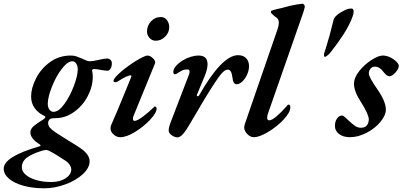

<svg xmlns="http://www.w3.org/2000/svg" viewBox="-120 -727 2174 1037"><path d="M-100 184Q-100 119 94 63Q103 60 96 54Q44 22 44 -12Q44 -30 61.5 -45.5Q79 -61 114 -82Q125 -90 125 -95Q125 -99 116 -103Q86 -117 67 -143.5Q48 -170 48 -206Q48 -251 74.5 -303.5Q101 -356 150 -391.5Q199 -427 262 -427Q279 -427 291 -423Q303 -419 322 -411Q328 -408 342 -402Q356 -396 364 -396Q381 -396 415 -404Q443 -411 460 -411Q468 -411 476 -404.5Q484 -398 484 -385Q484 -367 477 -356Q470 -345 460 -345Q452 -345 426 -349Q404 -354 389 -354Q374 -354 378 -342Q381 -332 381 -312Q381 -259 353.5 -207Q326 -155 279.5 -122Q233 -89 180 -89Q158 -89 150 -84Q140 -75 140 -63Q140 -49 149 -38Q158 -27 180 -12L246 30Q293 58 317 75Q364 108 364 144Q364 180 327 214Q290 248 232.5 269Q175 290 119 290Q58 290 8 276.5Q-42 263 -71 238.5Q-100 214 -100 184ZM300 -353Q300 -371 291.5 -383.5Q283 -396 271 -396Q245 -396 214 -355.5Q183 -315 161 -260Q139 -205 138 -168Q138 -147 147 -135Q156 -123 169 -123Q197 -123 227.5 -165Q258 -207 279 -263Q300 -319 300 -353ZM265 189Q265 177 256.5 163.5Q248 150 232 140Q213 127 187.5 111.5Q162 96 148 89Q138 83 128 83Q123 83 107 87Q52 104 25 124.5Q-2 145 -2 177Q-2 198 18 216Q38 234 74 245Q110 256 157 256Q203 256 233.5 236.5Q264 217 265 189Z M477 -33Q477 -45 481 -53Q509 -115 565 -253L589 -312Q591 -320 585 -320Q567 -320 516 -287Q509 -283 505 -283Q493 -283 493 -290Q493 -302 522.5 -329.5Q552 -357 593 -384.5Q634 -412 666 -425Q672 -427 675 -427Q692 -427 707 -411.5Q722 -396 717 -384L602 -103Q598 -96 598 -83Q598 -79 601 -76.5Q604 -74 607 -74Q621 -74 653 -98Q685 -122 712 -149Q715 -152 716 -152Q720 -152 723 -148.5Q726 -145 726 -141Q726 -118 691 -80.5Q656 -43 609.5 -14.5Q563 14 530 14Q509 14 493 -1Q477 -16 477 -33ZM674 -557Q674 -588 695.5 -611.5Q717 -635 749 -635Q769 -635 781.5 -618.5Q794 -602 794 -580Q794 -551 772 -529Q750 -507 721 -507Q701 -507 687.5 -522Q674 -537 674 -557Z M791 -23Q791 -39 803 -70L901 -325Q904 -333 904 -339Q904 -352 892 -352Q875 -352 864 -346.5Q853 -341 836 -330Q830 -326 826 -326Q817 -326 816 -336Q815 -352 829.5 -369.5Q844 -387 868 -401Q887 -413 909.5 -420Q932 -427 953 -427Q1001 -427 1001 -380Q1001 -353 985 -315L944 -216Q943 -215 943 -212Q943 -207 948 -207Q953 -207 956 -213Q1079 -429 1166 -429Q1194 -429 1209.5 -412.5Q1225 -396 1225 -370Q1225 -347 1214.5 -324Q1204 -301 1188.5 -286.5Q1173 -272 1158 -272Q1148 -272 1142.5 -281.5Q1137 -291 1135 -311Q1130 -351 1110 -351Q1096 -351 1079 -332.5Q1062 -314 1037 -275Q1020 -250 981 -185.5Q942 -121 911 -67Q888 -26 870.5 -5.5Q853 15 838 15Q824 15 807.5 3.5Q791 -8 791 -23Z M1199 -38Q1199 -46 1202 -56L1379 -569Q1386 -590 1386 -605Q1386 -623 1373 -632Q1363 -638 1347 -654Q1343 -658 1343 -663Q1343 -668 1348 -670Q1377 -679 1403 -684L1443 -695Q1461 -699 1481.5 -702.5Q1502 -706 1514 -707Q1519 -707 1523 -701Q1527 -695 1526 -689Q1522 -670 1515 -651L1326 -110Q1323 -100 1323 -91Q1323 -77 1334 -77Q1348 -77 1374.5 -99.5Q1401 -122 1425 -150Q1433 -162 1439 -162Q1448 -162 1448 -147Q1448 -120 1412 -81.5Q1376 -43 1328.5 -14.5Q1281 14 1251 14Q1232 14 1215.5 -3Q1199 -20 1199 -38Z M1630 -429Q1630 -439 1633 -446Q1637 -458 1640 -467.5Q1643 -477 1645 -484L1651 -505Q1660 -532 1672 -582L1681 -618Q1686 -639 1717 -658Q1739 -671 1751.5 -676Q1764 -681 1778 -681Q1790 -681 1790 -664Q1790 -651 1784 -637Q1768 -592 1735 -541Q1702 -490 1669 -449Q1662 -439 1651 -429.5Q1640 -420 1635 -420Q1630 -420 1630 -429Z M1689 -47Q1689 -71 1700.5 -87Q1712 -103 1727 -103Q1733 -103 1743 -94.5Q1753 -86 1764 -75Q1783 -57 1797.5 -47Q1812 -37 1830 -37Q1850 -37 1860.5 -49Q1871 -61 1872 -81Q1872 -108 1832 -172Q1792 -232 1792 -274Q1792 -308 1820.5 -343.5Q1849 -379 1886.5 -403Q1924 -427 1947 -427Q1967 -427 1987 -417.5Q2007 -408 2020.5 -394.5Q2034 -381 2034 -371Q2034 -356 2016 -335.5Q1998 -315 1983 -315Q1969 -315 1950 -340Q1942 -352 1930 -359.5Q1918 -367 1905 -367Q1890 -367 1881 -356Q1872 -345 1872 -330Q1872 -311 1918 -245Q1964 -179 1964 -135Q1964 -104 1934.5 -68.5Q1905 -33 1859.5 -9.5Q1814 14 1770 14Q1734 14 1711.5 -3Q1689 -20 1689 -47Z"/></svg>

Font: EB Garamond SemiBold
Style: Italic
Weight: 600
Italic angle: -17.2°
Designer: Georg Duffner and Octavio Pardo
Foundry: Georg Duffner
Version: Version 1.000